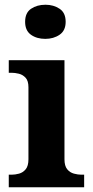

<svg xmlns="http://www.w3.org/2000/svg" viewBox="-20 -790 392 810"><path d="M17 0V-53H29Q44 -53 60.5 -57.5Q77 -62 88.5 -76Q100 -90 100 -118V-422Q100 -449 88 -462Q76 -475 59.5 -479Q43 -483 29 -483H17V-536H252V-118Q252 -90 263.5 -76Q275 -62 292 -57.5Q309 -53 323 -53H335V0ZM171 -626Q135 -626 110.5 -643.5Q86 -661 86 -698Q86 -736 111 -753Q136 -770 172 -770Q206 -770 231.5 -753Q257 -736 257 -698Q257 -661 231.5 -643.5Q206 -626 171 -626Z"/></svg>

Font: Noto Serif Khojki
Style: Bold
Weight: 700
Version: Version 2.003